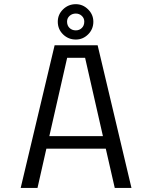

<svg xmlns="http://www.w3.org/2000/svg" viewBox="-20 -922 750 942"><path d="M352 -728Q315.5 -728 289.5 -753.2Q263.5 -778.5 263.5 -815.5Q263.5 -851 289.5 -876.2Q315.5 -901.5 352 -901.5Q386.5 -901.5 412.2 -876Q438 -850.5 438 -815.5Q438 -779 412.5 -753.5Q387 -728 352 -728ZM352 -773Q369.5 -773 381.5 -784.8Q393.5 -796.5 393.5 -816Q393.5 -833 381.2 -844.2Q369 -855.5 352 -855.5Q334 -855.5 321.5 -844.2Q309 -833 309 -816Q309 -796.5 321.2 -784.8Q333.5 -773 352 -773ZM543 0 499 -192.5H207.5L164 0H81.5L248 -700H459L625 0ZM309.5 -638.5 222 -254H485L397.5 -638.5Z"/></svg>

Font: League Mono Light
Style: Regular
Weight: 300
Width: 6
Designer: Tyler Finck
Foundry: The League of Moveable Type / Tyler Finck
Version: Version 2.210